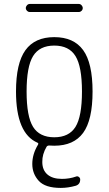

<svg xmlns="http://www.w3.org/2000/svg" viewBox="-20 -715 540 955"><path d="M355.5 -436Q323.2 -488.3 250 -488.3Q176.8 -488.3 144.5 -436Q112.3 -383.8 112.3 -259.8Q112.3 -135.7 144.5 -84Q176.8 -32.2 250 -32.2Q323.2 -32.2 355.5 -84Q387.7 -135.7 387.7 -259.8Q387.7 -383.8 355.5 -436ZM167 -4.9Q59.6 -50.8 59.6 -259.8Q59.6 -400.4 106.4 -465.3Q153.3 -530.3 250 -530.3Q346.7 -530.3 393.6 -465.8Q440.4 -401.4 440.4 -259.8Q440.4 -118.2 393.6 -54.2Q346.7 9.8 250 9.8Q233.4 9.8 224.6 8.8Q215.8 8.8 211.9 14.6Q189.5 52.7 190.4 90.8Q190.4 130.9 215.8 152.8Q241.2 174.8 288.1 174.8Q325.2 174.8 358.4 163.1Q365.2 160.2 372.1 165Q378.9 169.9 378.9 177.7Q378.9 202.1 356.4 209Q318.4 219.7 282.2 219.7Q205.1 219.7 172.9 184.6Q140.6 149.4 140.6 100.6Q140.6 51.8 168.9 4.9Q172.9 -2 167 -4.9ZM127.9 -695.3H372.1Q379.9 -695.3 385.7 -689Q391.6 -682.6 391.6 -674.8Q391.6 -667 385.7 -661.1Q379.9 -655.3 372.1 -655.3H127.9Q120.1 -655.3 114.3 -661.1Q108.4 -667 108.4 -674.8Q108.4 -682.6 114.3 -689Q120.1 -695.3 127.9 -695.3Z"/></svg>

Font: Rounded-X Mgen+ 1mn light
Style: Regular
Weight: 200
Designer: [Source Han Sans]
Ryoko NISHIZUKA  (kana & ideographs); Paul D. Hunt (Latin, Greek & Cyrillic); Wenlong ZHANG  (bopomofo
Version: Version 1.059.20150602